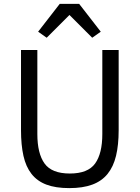

<svg xmlns="http://www.w3.org/2000/svg" viewBox="-20 -955 718 987"><path d="M172 -698V-266Q172 -166 209 -114.5Q246 -63 339 -63Q432 -63 469 -114.5Q506 -166 506 -266V-698H590V-286Q590 -210 576.5 -154Q563 -98 533 -61Q503 -24 454.5 -6Q406 12 336 12Q266 12 218.5 -6Q171 -24 142 -61Q113 -98 100.5 -154Q88 -210 88 -286V-698ZM387 -935 498 -792 454 -761 337 -878 220 -761 176 -792 287 -935Z"/></svg>

Font: IBM Plex Sans
Style: Regular
Weight: 400
Designer: Mike Abbink, Paul van der Laan, Pieter van Rosmalen
Foundry: Bold Monday
Version: Version 3.005